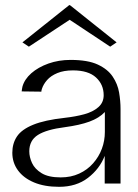

<svg xmlns="http://www.w3.org/2000/svg" viewBox="-20 -715 538 748"><path d="M210.2 12.8Q153.1 12.8 112.5 -4.3Q71.8 -21.4 49.9 -51.4Q28 -81.3 28 -119.9Q28 -156.3 46.1 -183.4Q64.2 -210.6 109.2 -229Q154.1 -247.4 232.6 -256Q274 -260.6 308.3 -269.9Q342.6 -279.3 363.3 -297.6Q383.9 -315.8 383.9 -344.1Q383.9 -385.8 353.9 -413.3Q323.9 -440.8 264.1 -440.8Q228.5 -440.8 203.3 -430.3Q178 -419.8 163.4 -403.1Q148.8 -386.4 143.2 -368.5Q142.4 -365.4 141.6 -362.6Q140.8 -359.8 141.1 -357.9L64.4 -358.9Q64.8 -363.7 65.7 -368.2Q66.6 -372.8 67.4 -377.4Q75.3 -406 101.9 -429.6Q128.6 -453.1 168.5 -467.4Q208.5 -481.6 254.9 -481.6Q321.8 -481.6 360.7 -463.6Q399.6 -445.6 419 -416.6Q438.4 -387.7 444 -354.5Q449.6 -321.4 449.6 -290.4V0H387.9V-107.7Q368.1 -57 322.7 -22.1Q277.3 12.8 210.2 12.8ZM216.5 -23.9Q256.6 -23.9 288.5 -38.7Q320.5 -53.4 342.7 -78.7Q365 -103.9 376.8 -135.3Q388.5 -166.6 388.5 -200.9V-278.6Q366.5 -255.2 328.5 -241.2Q290.5 -227.3 232.5 -219.5Q161.2 -210.5 127.6 -189.2Q94.1 -168 94.1 -125.5Q94.1 -103.1 104.8 -79.9Q115.5 -56.7 142.1 -40.3Q168.7 -23.9 216.5 -23.9ZM92.5 -533.2 67.4 -549.9 249.4 -694.9H252.5L434.3 -549.9L409.3 -533.2L251.4 -637.9Z"/></svg>

Font: Panamera Thin
Style: Regular
Weight: 100
Designer: Bastien Sozeau
Foundry: NBR — Bastien Sozeau
Version: Version 3.003;gftools[0.9.33]